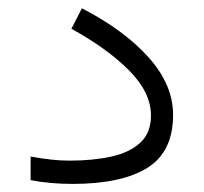

<svg xmlns="http://www.w3.org/2000/svg" viewBox="-20 -456 504 475"><path d="M151.9 -58.6Q210.4 -58.6 256.1 -68.8Q301.8 -79.1 327.6 -103.5Q353.5 -127.9 353.5 -170.4Q353.5 -227.1 299.6 -281.5Q245.6 -335.9 156.7 -384.8L182.6 -435.5Q287.6 -381.3 347.9 -313.7Q408.2 -246.1 408.2 -171.9Q408.2 -80.1 344.2 -40.5Q280.3 -1 159.2 -1Q105 -1 55.7 -10.3V-68.8Q109.9 -58.6 151.9 -58.6Z"/></svg>

Font: Vazirmatn UI ExtraLight
Style: Regular
Weight: 200
Designer: Saber Rastikerdar
Foundry: Saber Rastikerdar
Version: Version 33.003